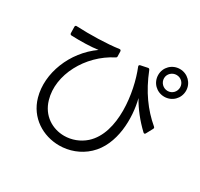

<svg xmlns="http://www.w3.org/2000/svg" viewBox="-174 -1044 1347 1293"><g transform="rotate(30 500.0 -397.5)"><path d="M876 -609C936 -609 984 -656 984 -717C984 -776 936 -824 876 -824C816 -824 768 -777 768 -717C768 -656 816 -609 876 -609ZM876 -654C842 -654 813 -682 813 -717C813 -751 842 -778 876 -778C911 -778 938 -751 938 -717C938 -682 911 -654 876 -654ZM641 -54C765 -169 766 -378 731 -515C767 -450 816 -388 876 -331C883 -325 889 -326 893 -334L920 -384C924 -391 923 -396 917 -401C827 -477 754 -576 699 -715C696 -722 691 -725 684 -723L631 -712C623 -710 620 -705 623 -697C689 -535 731 -237 584 -105C539 -65 481 -44 424 -44C333 -44 245 -96 215 -201C165 -372 278 -582 461 -675C467 -678 470 -683 469 -689L468 -726C467 -734 463 -738 455 -737C366 -724 230 -721 130 -726C122 -727 117 -723 117 -715L118 -667C118 -659 122 -655 129 -654C201 -651 282 -653 336 -661C176 -548 97 -344 143 -179C181 -43 302 29 427 29C503 29 581 2 641 -54Z"/></g></svg>

Font: LINE Seed JP_OTF Regular
Style: Regular
Weight: 400
Designer: LY Corporation & Fontrix & Fontworks
Version: Version 1.002